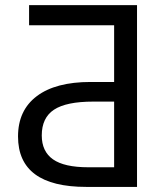

<svg xmlns="http://www.w3.org/2000/svg" viewBox="-20 -734 655 754"><path d="M428.2 -335H346.2Q240.2 -335 192.1 -303.2Q144 -271.5 144 -202.1Q144 -139.2 188.2 -108.2Q232.4 -77.1 327.1 -77.1H428.2ZM518.1 -713.9V0H318.8Q50.8 0 50.8 -198.2Q50.8 -300.8 124.5 -356.4Q198.2 -412.1 335.9 -412.1H428.2V-634.8H94.2V-713.9Z"/></svg>

Font: NotoPenekeko
Style: Regular
Weight: 400
Designer: Monotype Design team
Foundry: Monotype Imaging Inc.
Version: Version 1.04